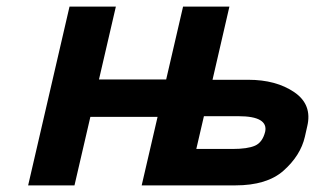

<svg xmlns="http://www.w3.org/2000/svg" viewBox="-20 -560 952 580"><path d="M730 -319Q814 -319 869 -281.5Q924 -244 908 -178L901 -147Q888 -90 836 -44Q786 0 691 0H408L456 -207H253L205 0H65L190 -540H330L279 -320H482L533 -540H673L622 -319ZM682 -110Q728 -110 750.5 -120Q773 -130 781 -162Q786 -185 766 -197Q746 -209 700 -209H596L573 -110Z"/></svg>

Font: Miedinger
Style: Bold-Italic
Weight: 700
Italic angle: -13°
Version: Version 001.000